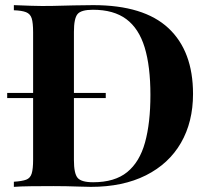

<svg xmlns="http://www.w3.org/2000/svg" viewBox="-20 -728 816 748"><path d="M343 -708Q540 -708 636 -618.5Q732 -529 732 -362Q732 -253 685 -171.5Q638 -90 548.5 -45Q459 0 334 0Q318 0 292 -1Q266 -2 238 -2.5Q210 -3 188 -3Q144 -3 101.5 -2.5Q59 -2 34 0V-20Q66 -22 82 -28Q98 -34 103.5 -52Q109 -70 109 -106V-602Q109 -639 103.5 -656.5Q98 -674 81.5 -680.5Q65 -687 34 -688V-708Q59 -707 101.5 -705.5Q144 -704 186 -705Q222 -706 267.5 -707Q313 -708 343 -708ZM342 -690Q296 -690 282 -673Q268 -656 268 -604V-104Q268 -52 282.5 -35Q297 -18 343 -18Q427 -18 475.5 -57.5Q524 -97 545 -173Q566 -249 566 -358Q566 -470 543.5 -543.5Q521 -617 472 -653.5Q423 -690 342 -690ZM392 -366V-346H8V-366Z"/></svg>

Font: Playfair Display
Style: Bold
Weight: 700
Designer: Claus Eggers Sørensen
Foundry: Claus Eggers Sørensen
Version: Version 1.203